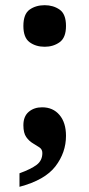

<svg xmlns="http://www.w3.org/2000/svg" viewBox="-20 -565 344 739"><path d="M55 102Q99 86 121 69.5Q143 53 143 24Q143 10 132 2.5Q121 -5 106.5 -13.5Q92 -22 81 -37.5Q70 -53 70 -83Q70 -117 90.5 -134.5Q111 -152 142 -152Q184 -152 209 -122.5Q234 -93 234 -42Q234 22 193.5 75Q153 128 55 154ZM152 -385Q118 -385 94 -402.5Q70 -420 70 -465Q70 -511 94 -528Q118 -545 152 -545Q185 -545 209.5 -528Q234 -511 234 -465Q234 -420 209.5 -402.5Q185 -385 152 -385Z"/></svg>

Font: Noto Naskh Arabic
Style: Bold
Weight: 700
Designer: Monotype Design Team, David Williams, Mohamad Dakak and Nizar Qandah
Foundry: Monotype Imaging Inc.
Version: Version 2.016